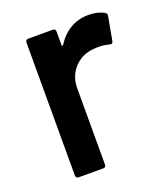

<svg xmlns="http://www.w3.org/2000/svg" viewBox="-103 -591 580 665"><g transform="rotate(-20 187.5 -258.5)"><path d="M64 -11V-500Q64 -511 75 -511H165Q175 -511 175 -500V-451Q175 -448 176.5 -447.5Q178 -447 180 -449Q224 -517 298 -517Q331 -517 355 -504Q363 -499 361 -490L345 -402Q342 -392 331 -396Q313 -401 294 -401Q250 -401 224 -384Q201 -369 188 -345.5Q175 -322 175 -292V-11Q175 0 165 0H75Q64 0 64 -11Z"/></g></svg>

Font: Barlow GEO Semi Bold
Style: Regular
Weight: 600
Designer: Jeremy Tribby
Foundry: Tribby Type
Version: Version 1.408